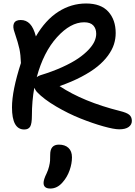

<svg xmlns="http://www.w3.org/2000/svg" viewBox="-20 -730 777 1102"><path d="M119.1 13.2Q48.8 13.2 48.8 -113.8Q48.8 -209.5 100.1 -368.2Q98.6 -415 91.6 -448.7Q84.5 -482.4 64 -543Q51.3 -576.7 60.1 -595.9Q68.8 -615.2 99.1 -615.2Q130.4 -615.2 151.6 -593Q172.9 -570.8 186 -521Q240.7 -615.2 314.7 -662.6Q388.7 -710 474.1 -710Q559.1 -710 601.6 -663.1Q644 -616.2 644 -540Q644 -506.8 633.8 -475.1Q623.5 -443.4 599.6 -410.6Q575.7 -377.9 539.1 -348.1Q502.4 -318.4 447.3 -289.3Q392.1 -260.3 321.8 -235.8Q457.5 -146 668.9 -92.8Q707.5 -83.5 722.2 -71Q736.8 -58.6 736.8 -36.1Q736.8 -14.6 718.5 -1.2Q700.2 12.2 664.1 12.2Q634.3 12.2 573.2 -4.9Q512.2 -22 442.4 -49.8Q372.6 -77.6 302.2 -118.9Q231.9 -160.2 191.9 -202.1Q184.6 -210.4 176.8 -226.1Q163.1 -149.9 163.1 -66.9Q163.1 -19.5 153.1 -3.2Q143.1 13.2 119.1 13.2ZM462.9 -602.1Q384.8 -602.1 307.1 -516.4Q229.5 -430.7 190.9 -287.1Q197.8 -293 210.9 -297.9Q281.2 -319.3 337.2 -344.7Q393.1 -370.1 429 -394.8Q464.8 -419.4 488.8 -445.1Q512.7 -470.7 522.5 -493.2Q532.2 -515.6 532.2 -536.1Q532.2 -565.9 515.4 -584Q498.5 -602.1 462.9 -602.1ZM269 352.1Q230 352.1 230 319.8Q230 300.8 247.1 266.1Q256.8 245.6 261.7 225.1Q266.6 204.6 267.3 192.4Q268.1 180.2 268.1 157.2Q268.1 100.1 317.9 100.1Q353 100.1 373 118.9Q393.1 137.7 393.1 172.9Q393.1 209 379.4 247.8Q365.7 286.6 339.8 315.9Q309.1 352.1 269 352.1Z"/></svg>

Font: Shantell Sans Irregular
Style: Regular
Weight: 500
Designer: Stephen Nixon, Anya Danilova, Shantell Martin
Foundry: Arrow Type
Version: Version 1.006;[9816181b4]